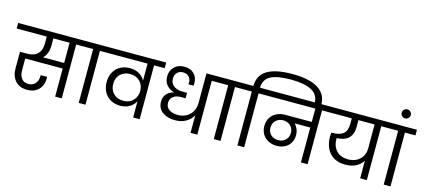

<svg xmlns="http://www.w3.org/2000/svg" viewBox="-98 -1649 5101 2307"><g transform="rotate(15 2453.0 -495.5)"><path d="M846 -670H713V0H631V-349H165V-203Q165 -139 194 -101Q223 -63 281 -63Q334 -63 365 -98.5Q396 -134 396 -192V-204H476Q477 -197 477 -188Q477 -98 424.5 -44.5Q372 9 282 9Q186 9 134.5 -50.5Q83 -110 83 -207V-411H175Q259 -411 303 -456Q347 -501 347 -579V-670H-27V-740H846ZM631 -670H429V-579Q429 -527 413 -486Q397 -445 368 -418H631Z M924 0V-670H792V-740H1139V-670H1008V0Z M1814 -740V-670H1682V0H1601V-201Q1575 -153 1526.5 -124.5Q1478 -96 1411 -96Q1344 -96 1292 -125.5Q1240 -155 1211.5 -208.5Q1183 -262 1183 -333Q1183 -401 1212 -453Q1241 -505 1293 -534Q1345 -563 1411 -563Q1479 -563 1527.5 -534.5Q1576 -506 1601 -458V-670H1086V-740ZM1432 -163Q1487 -163 1525.5 -187.5Q1564 -212 1582.5 -250Q1601 -288 1601 -328V-329Q1601 -371 1582.5 -409Q1564 -447 1525.5 -471Q1487 -495 1432 -495Q1385 -495 1347 -475Q1309 -455 1287 -417.5Q1265 -380 1265 -330Q1265 -253 1312 -208Q1359 -163 1432 -163Z M2529 -670H2399V0H2315V-219Q2285 -162 2227 -130Q2169 -98 2092 -98Q1997 -98 1936 -143.5Q1875 -189 1875 -272Q1875 -334 1911.5 -371.5Q1948 -409 1997 -417V-420Q1943 -433 1905.5 -474.5Q1868 -516 1868 -584Q1868 -657 1915.5 -703Q1963 -749 2039 -749Q2116 -749 2160.5 -705Q2205 -661 2205 -590Q2205 -568 2204 -557H2140L2141 -581Q2141 -623 2114.5 -651Q2088 -679 2042 -679Q1995 -679 1968 -649.5Q1941 -620 1941 -576Q1941 -519 1982.5 -486.5Q2024 -454 2093 -454H2150V-386H2096Q2030 -386 1995 -357Q1960 -328 1960 -280Q1960 -225 2002 -196.5Q2044 -168 2111 -168Q2169 -168 2215.5 -193.5Q2262 -219 2288.5 -265.5Q2315 -312 2315 -372V-740H2529Z M2604 0V-670H2472V-740H2819V-670H2688V0Z M3317 -1000Q3526 -1000 3635.5 -932.5Q3745 -865 3745 -734V-717H3663V-732Q3663 -836 3573.5 -883.5Q3484 -931 3316 -931Q3149 -931 3066 -888.5Q2983 -846 2981 -740H3113V-670H2982V0H2898V-670H2766V-740H2898Q2901 -875 3005 -937.5Q3109 -1000 3317 -1000Z M3903 -670H3771V0H3688V-434H3493Q3518 -410 3532.5 -376Q3547 -342 3547 -301Q3547 -245 3521.5 -203Q3496 -161 3452 -139Q3408 -117 3353 -117Q3296 -117 3249.5 -141Q3203 -165 3176.5 -208.5Q3150 -252 3150 -310Q3150 -370 3177.5 -414Q3205 -458 3252.5 -481Q3300 -504 3360 -504H3688V-670H3060V-740H3903ZM3354 -188Q3409 -188 3444.5 -222.5Q3480 -257 3480 -311Q3480 -364 3444.5 -399Q3409 -434 3354 -434Q3298 -434 3262 -399.5Q3226 -365 3226 -310Q3226 -256 3261.5 -222Q3297 -188 3354 -188Z M4640 -670H4508V0H4425V-219Q4396 -171 4341 -141.5Q4286 -112 4209 -112Q4083 -112 4014 -188Q3945 -264 3945 -394Q3945 -417 3948 -441H3962Q4051 -441 4096 -477.5Q4141 -514 4141 -601V-670H3849V-740H4640ZM4425 -670H4224V-587Q4224 -401 4027 -393V-386Q4027 -291 4079.5 -236.5Q4132 -182 4226 -182Q4282 -182 4327.5 -205.5Q4373 -229 4399 -272Q4425 -315 4425 -370Z M4718 0V-670H4586V-740H4933V-670H4802V0Z M4816 -891Q4816 -868 4799.5 -851.5Q4783 -835 4760 -835Q4736 -835 4719.5 -851.5Q4703 -868 4703 -891Q4703 -914 4719.5 -930.5Q4736 -947 4760 -947Q4783 -947 4799.5 -930.5Q4816 -914 4816 -891Z"/></g></svg>

Font: A Bank Premium Regular
Style: Regular
Weight: 400
Designer: Ninad Kale (Devanagari), Jonny Pinhorn (Latin), Htun Naung (Myanmar)
Foundry: Indian Type Foundry
Version: 4.004